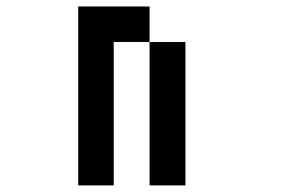

<svg xmlns="http://www.w3.org/2000/svg" viewBox="-20 -686 929 596"><path d="M444.3 -110.4Q444.3 -221.7 444.3 -555.7Q471.7 -555.7 555.7 -555.7Q555.7 -444.3 555.7 -110.4Q527.3 -110.4 444.3 -110.4ZM222.7 -110.4Q222.7 -250 222.7 -666Q277.3 -666 444.3 -666Q444.3 -638.7 444.3 -555.7Q416 -555.7 333 -555.7Q333 -444.3 333 -110.4Q305.7 -110.4 222.7 -110.4Z"/></svg>

Font: leko majuna
Style: pona
Weight: 400
Designer: Kelsey Higham
Version: Version 2.0